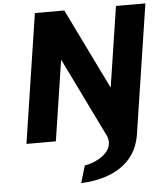

<svg xmlns="http://www.w3.org/2000/svg" viewBox="-68 -884 1043 1222"><g transform="rotate(-5 453.5 -273.0)"><path d="M781 0C743.1 247.2 494 275.2 400.3 279L433.1 169C480.6 163.9 630.4 109.6 593 0L343.3 -512H341.3L263 0H75L201.2 -825H389.2L638.9 -313H640.9L719.2 -825H907.2Z"/></g></svg>

Font: Sztylet
Style: BdObl
Weight: 700
Foundry: Cannot Into Space Fonts, PlusOne Fonts
Version: Version 0.12